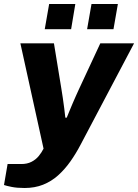

<svg xmlns="http://www.w3.org/2000/svg" viewBox="-53 -744 691 961"><path d="M70 197Q32 197 5 191.5Q-22 186 -33 182L-15 77H54Q83 77 104.5 66Q126 55 140.5 37.5Q155 20 165 0L49 -527H217L254 -301Q258 -279 261.5 -253Q265 -227 268.5 -202Q272 -177 274 -155H281Q288 -172 295.5 -190.5Q303 -209 311 -227.5Q319 -246 326.5 -263Q334 -280 341 -295L449 -527H618L351 -21Q327 25 299 64.5Q271 104 237.5 134Q204 164 162.5 180.5Q121 197 70 197ZM171 -598 193 -724H324L303 -598ZM383 -598 405 -724H537L515 -598Z"/></svg>

Font: Archivo SemiBold ExtraBold
Style: Italic
Weight: 800
Italic angle: -10°
Version: Version 2.001